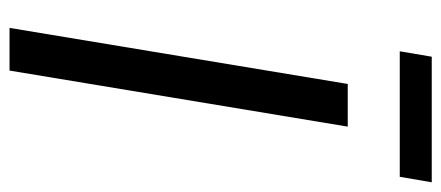

<svg xmlns="http://www.w3.org/2000/svg" viewBox="-288 -660 948 413"><g transform="rotate(90 186.5 -454.0)"><path d="M252.9 -727.5 132.3 0H40.5L161.1 -727.5ZM372.6 -908.2 360.8 -839.4H90.8L102.5 -908.2Z"/></g></svg>

Font: Inter 17pt
Style: Italic
Weight: 400
Italic angle: -9.3988°
Version: Version 4.001;git-66647c0bb